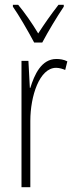

<svg xmlns="http://www.w3.org/2000/svg" viewBox="-20 -784 311 804"><path d="M123 -606H157C182 -653 218 -713 247 -756V-764H225C191 -720 168 -687 140 -644C115 -686 82 -733 56 -764H34V-756C58 -722 97 -655 123 -606ZM216 -537C153 -537 124 -471 107 -416H105L99 -529H70V0H107V-278C107 -381 145 -500 215 -500C229 -500 244 -495 253 -491L262 -527C247 -535 230 -537 216 -537Z"/></svg>

Font: Noto Sans Hebrew ExtraCondensed ExtraLight
Style: Regular
Weight: 200
Width: 2
Designer: Monotype Design Team
Foundry: Monotype Imaging Inc.
Version: Version 2.004